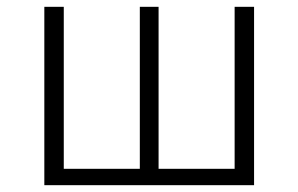

<svg xmlns="http://www.w3.org/2000/svg" viewBox="-20 -543 875 563"><path d="M167 -523V-48H390V-523H445V-48H668V-523H725V0H110V-523Z"/></svg>

Font: Jldddboxgfspflltxgxzjzlszac
Style: Regular
Weight: 300
Designer: Carrois Corporate & Edenspiekermann
Foundry: Carrois Corporate GbR & Edenspiekermann AG
Version: Version 2.001